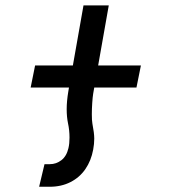

<svg xmlns="http://www.w3.org/2000/svg" viewBox="-20 -527 640 714"><path d="M145.5 83.5H165.5Q189 83.5 208.2 68.8Q227.5 54 234.5 24Q238.5 7 238.5 -15Q238.5 -42.5 233 -68Q228 -92 228 -121Q228 -150.5 234 -186.5L236.5 -201.5H94L110.5 -283.5H251L290.5 -507H384.5L345 -283.5H504L487.5 -201.5H330.5L326.5 -178.5Q324.5 -166.5 323 -144.2Q321.5 -122 321.5 -102Q321.5 -78.5 323.5 -68Q330.5 -32 330.5 -11.5Q330.5 8 326.5 29.5Q319 70.5 297.5 101.8Q276 133 242 150.2Q208 167.5 165 167.5H125.5Z"/></svg>

Font: JuliaMono BoldItalic
Style: Regular
Weight: 700
Italic angle: -9°
Monospace: yes
Designer: cormullion
Foundry: corm
Version: Version 0.049; ttfautohint (v1.8.4)